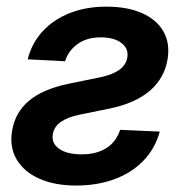

<svg xmlns="http://www.w3.org/2000/svg" viewBox="-20 -558 564 589"><path d="M64.9 -376Q77.6 -425.8 110.8 -461.9Q144 -498 193.8 -517.8Q243.7 -537.6 306.6 -537.6Q371.1 -537.6 416 -517.6Q460.9 -497.6 481.4 -461.4Q502 -425.3 494.1 -376.5Q484.4 -318.4 440.2 -280Q396 -241.7 316.9 -225.1L223.6 -206.1Q188 -198.7 167 -184.3Q146 -169.9 142.1 -146.5Q137.2 -118.7 161.4 -101.6Q185.5 -84.5 230.5 -84.5Q275.4 -84.5 305.7 -103.3Q335.9 -122.1 348.6 -159.7L470.2 -154.3Q455.6 -101.6 419.4 -64.5Q383.3 -27.3 330.6 -8.1Q277.8 11.2 213.4 11.2Q147.9 11.2 100.8 -9.8Q53.7 -30.8 31.2 -68.6Q8.8 -106.4 17.1 -157.2Q26.4 -212.9 68.8 -248.8Q111.3 -284.7 191.4 -301.3L287.1 -320.8Q324.7 -328.6 345.7 -343.5Q366.7 -358.4 370.6 -381.8Q375 -409.2 352.3 -426.3Q329.6 -443.4 289.1 -443.4Q245.6 -443.4 217.3 -422.4Q189 -401.4 179.7 -370.1Z"/></svg>

Font: Inter 24pt SemiBold
Style: Italic
Weight: 600
Italic angle: -9.3988°
Designer: Rasmus Andersson
Foundry: rsms
Version: Version 4.001;git-66647c0bb